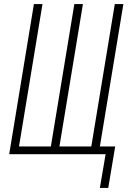

<svg xmlns="http://www.w3.org/2000/svg" viewBox="-20 -755 640 940"><path d="M469 165 497 0H25L146 -735H188L73 -38H229L344 -735H386L271 -38H427L542 -735H584L469 -38H544L510 165Z"/></svg>

Font: Iosevka XLt Ex Obl
Style: Regular
Weight: 200
Width: 7
Italic angle: -9°
Monospace: yes
Designer: Belleve Invis
Foundry: Belleve Invis
Version: Version 32.5.0; ttfautohint (v1.8.4)